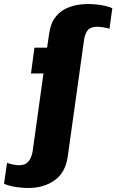

<svg xmlns="http://www.w3.org/2000/svg" viewBox="-114 -748 578 954"><path d="M27 186Q10 186 -12.5 184Q-35 182 -57 177Q-79 172 -94 165L-79 61Q-67 66 -49.5 69.5Q-32 73 -19 73Q11 73 26.5 55.5Q42 38 48 5L102 -383H40L57 -511H120L130 -580Q138 -635 164.5 -667Q191 -699 232.5 -713.5Q274 -728 323 -728Q340 -728 362.5 -726Q385 -724 407.5 -719Q430 -714 444 -707L430 -605Q418 -609 400.5 -612Q383 -615 370 -615Q336 -615 322.5 -598.5Q309 -582 304 -552L223 27Q212 109 158 147.5Q104 186 27 186Z"/></svg>

Font: Chivo Medium ExtraBold
Style: Italic
Weight: 800
Italic angle: -8.05°
Version: Version 2.002